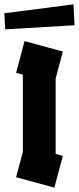

<svg xmlns="http://www.w3.org/2000/svg" viewBox="-59 -863 363 883"><path d="M191 0 15 -48 46 -164V-520L15 -528L54 -674L230 -626L197 -502V-155L230 -146ZM-35 -728 -39 -802 279 -843 284 -747Z"/></svg>

Font: Blaka
Style: Regular
Weight: 400
Designer: Mohamed Gaber
Foundry: Kief Type Foundry
Version: Version 1.003; ttfautohint (v1.8.4.7-5d5b)